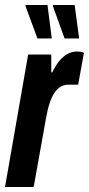

<svg xmlns="http://www.w3.org/2000/svg" viewBox="-23 -744 354 764"><path d="M-3 0 89 -527H181V-456H185Q198 -483 213 -501.5Q228 -520 246 -529.5Q264 -539 282 -539Q290 -539 297 -538Q304 -537 311 -534L288 -407H249Q232 -407 218.5 -399Q205 -391 194 -375Q183 -359 174.5 -333.5Q166 -308 160 -273L111 0ZM234 -591 187 -721 188 -724H274L292 -591ZM126 -591 78 -721 80 -724H166L183 -591Z"/></svg>

Font: Archivo ExtraCondensed
Style: Bold Italic
Weight: 700
Width: 2
Italic angle: -10°
Designer: Hector Gatti
Foundry: Omnibus-Type
Version: Version 2.001